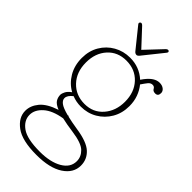

<svg xmlns="http://www.w3.org/2000/svg" viewBox="-255 -653 940 940"><g transform="rotate(45 215.0 -183.0)"><path d="M262 -3Q341 8.5 372.5 37.8Q404 67 404 110Q404 161.5 354 194.5Q304 227.5 212.5 227.5Q113 227.5 67 193.5Q21 159.5 21 113Q21 77.5 47 46Q73 14.5 133.5 -5.5Q106 -16.5 96.5 -31Q87 -45.5 87 -65Q87 -72 93.8 -86Q100.5 -100 119.5 -113.5Q81 -134.5 57.5 -174.2Q34 -214 34 -265.5Q34 -315 56.5 -353Q79 -391 117 -412.5Q155 -434 201 -434Q265.5 -434 311.5 -392L322 -406.5Q355 -449.5 389.5 -449.5Q407.5 -449.5 419 -440.5Q430.5 -431.5 430.5 -418.5Q430.5 -396.5 411 -396.5Q395.5 -396.5 390 -407.2Q384.5 -418 372.5 -418Q359.5 -418 350.2 -406.8Q341 -395.5 327.5 -375.5Q345.5 -353.5 355.8 -325.2Q366 -297 366 -264Q366 -214.5 343.5 -176Q321 -137.5 283.2 -115.5Q245.5 -93.5 199 -93.5Q167 -93.5 138 -105Q113 -85.5 113 -66.5Q113 -52.5 128 -40.8Q143 -29 183.5 -18.5Q186 -19 189 -19.5L192 -16.5Q220.5 -9.5 262 -3ZM198 -411Q138 -411 101 -370Q64 -329 64 -264.5Q64 -198 103 -156.8Q142 -115.5 202.5 -115.5Q262 -115.5 298.8 -157.8Q335.5 -200 335.5 -263.5Q335.5 -329 297.2 -370Q259 -411 198 -411ZM50 112Q50 151 87.5 177.8Q125 204.5 213.5 204.5Q285.5 204.5 330 178.8Q374.5 153 374.5 109Q374.5 78 350.5 54.8Q326.5 31.5 257.5 22Q210.5 15.5 179 8Q115 18.5 82.5 47.8Q50 77 50 112ZM212 -499.5 293.5 -586Q303 -595.5 310 -591Q317 -586 309.5 -577L227 -474Q219.5 -465 213 -465Q203.5 -465 196.5 -474L113.5 -577Q107 -585 114.5 -591Q121.5 -596.5 131.5 -586Z"/></g></svg>

Font: Fraunces 144pt SuperSoft Thin
Style: Regular
Weight: 100
Version: Version 1.000;[0bf87f6ff]